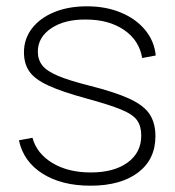

<svg xmlns="http://www.w3.org/2000/svg" viewBox="-20 -575 554 609"><path d="M267 14Q175.5 14 115 -24.2Q54.5 -62.5 40 -130L83 -138Q96.5 -88 146.2 -58Q196 -28 268 -28Q341.5 -28 384.8 -59.5Q428 -91 428 -145Q428 -174.5 415 -193.2Q402 -212 364.2 -227.5Q326.5 -243 253 -263Q176 -284 133.2 -303.8Q90.5 -323.5 73.2 -348.2Q56 -373 56 -409Q56 -452 81.5 -485Q107 -518 152 -536.5Q197 -555 256 -555Q315.5 -555 363.2 -535.2Q411 -515.5 440.2 -480.2Q469.5 -445 474 -399L431 -391Q421.5 -447.5 373.2 -480.2Q325 -513 253 -513Q185.5 -514 142.8 -485.5Q100 -457 100 -411Q100 -385.5 114.5 -367.2Q129 -349 165 -334Q201 -319 265 -303Q346 -282.5 391.2 -261.5Q436.5 -240.5 454.8 -212.5Q473 -184.5 473 -143Q473 -69.5 418 -27.8Q363 14 267 14Z"/></svg>

Font: Manrope ExtraLight ExtraLight
Style: Regular
Weight: 250
Version: Version 4.501